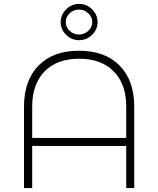

<svg xmlns="http://www.w3.org/2000/svg" viewBox="-20 -964 811 984"><path d="M480 -851Q480 -813 452 -785.5Q424 -758 385 -758Q347 -758 319 -785.5Q291 -813 291 -851Q291 -888 319 -916Q347 -944 385 -944Q424 -944 452 -916Q480 -888 480 -851ZM317 -851Q317 -825 337 -806Q357 -787 385 -787Q412 -787 432.5 -806Q453 -825 453 -851Q453 -877 432.5 -896Q412 -915 385 -915Q357 -915 337 -896Q317 -877 317 -851ZM385 -704Q518 -704 593 -628Q668 -552 668 -417V0H627V-216H145V0H103V-417Q103 -552 177.5 -628Q252 -704 385 -704ZM386 -663Q272 -663 208.5 -598Q145 -533 145 -417V-257H627V-417Q627 -533 563 -598Q499 -663 386 -663Z"/></svg>

Font: TypoPRO Montserrat Alternates
Style: Regular
Weight: 275
Designer: Julieta Ulanovsky
Foundry: Julieta Ulanovsky
Version: Version 6.001